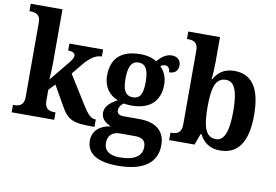

<svg xmlns="http://www.w3.org/2000/svg" viewBox="-97 -924 1903 1324"><g transform="rotate(10 855.0 -262.0)"><path d="M16 0H314V-52H303C277 -52 238 -60 238 -117V-197L280 -241L358 -104C408 -15 444 0 582 0H596V-52H592C561 -52 535 -81 501 -136L377 -335L431 -401C479 -460 519 -487 562 -487V-536H326V-487C357 -487 375 -477 375 -460C375 -450 371 -435 349 -409L233 -267C234 -278 238 -342 238 -377V-760H16V-708H27C52 -708 93 -700 93 -647V-117C93 -60 53 -52 27 -52H16Z M800 236C985 236 1072 163 1072 45C1072 -48 1016 -107 891 -107H783C752 -107 735 -117 735 -140C735 -165 752 -186 769 -194C780 -191 808 -189 822 -189C957 -189 1019 -263 1019 -368C1019 -427 997 -465 970 -492C979 -497 989 -503 1004 -503C1021 -503 1037 -488 1037 -460C1084 -460 1100 -488 1100 -520C1100 -551 1079 -578 1038 -578C991 -578 962 -548 936 -520C907 -538 870 -549 822 -549C684 -549 620 -481 620 -364C620 -284 663 -231 722 -209C670 -180 637 -151 637 -107C637 -60 673 -37 707 -23C634 -14 581 28 581 98C581 187 653 236 800 236ZM820 -247C765 -247 749 -292 749 -364C749 -439 765 -490 819 -490C875 -490 890 -441 890 -365C890 -291 876 -247 820 -247ZM802 177C732 177 693 148 693 96C693 31 738 14 775 14H884C934 14 958 35 958 77C958 138 910 177 802 177Z M1475 10C1598 10 1666 -76 1666 -270C1666 -463 1600 -548 1480 -548C1408 -548 1365 -513 1339 -465H1334C1338 -494 1341 -552 1341 -588V-760H1119V-708H1124C1164 -708 1196 -698 1196 -641V-122C1196 -61 1160 -52 1125 -52H1119V0H1297L1325 -78H1332C1358 -26 1403 10 1475 10ZM1435 -62C1361 -62 1340 -136 1340 -270C1340 -409 1361 -477 1434 -477C1495 -477 1520 -409 1520 -271C1520 -136 1495 -62 1435 -62Z"/></g></svg>

Font: Noto Serif Hebrew SemiCondensed
Style: Bold
Weight: 700
Width: 4
Designer: Monotype Design Team
Foundry: Monotype Imaging Inc.
Version: Version 2.004